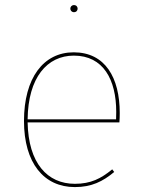

<svg xmlns="http://www.w3.org/2000/svg" viewBox="-20 -737 566 766"><path d="M275.1 -716.7C266 -716.7 260.6 -709.9 260.6 -702.6C260.6 -695.3 266 -688.4 275.1 -688.4C284.7 -688.4 289.7 -695.3 289.7 -702.6C289.7 -709.8 284.7 -716.7 275.1 -716.7ZM457.7 -285.9C457.7 -427 399.9 -528.3 273.9 -528.3C153.4 -528.3 75.7 -426 75.7 -254.3C75.7 -86.3 155.3 9.4 278.6 9.4C345.6 9.4 390.1 -13 435.6 -50.8L427.7 -61.4C382.7 -24.3 341.9 -3.7 278.6 -3.7C168.9 -3.7 93.2 -86.2 90.2 -248.6H456.3C457.3 -260.4 457.7 -271.4 457.7 -285.8ZM443.1 -260.8H90.2C92.1 -428 168.2 -515.1 274.7 -515.1C392 -515.1 443.7 -419.4 443.7 -290.6C443.7 -277.1 443.7 -270.8 443.1 -260.8Z"/></svg>

Font: Fira Sans Hair
Style: Regular
Weight: 100
Designer: bBox Type GmbH & Carrois Corporate GbR & Edenspiekermann AG
Foundry: bBox Type GmbH & Carrois Corporate GbR & Edenspiekermann AG
Version: Version 4.300;PS 004.300;hotconv 1.0.88;makeotf.lib2.5.64775